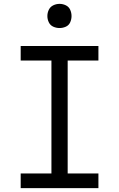

<svg xmlns="http://www.w3.org/2000/svg" viewBox="-20 -973 616 993"><path d="M87 0H489V-76H330V-660H489V-735H87V-660H246V-76H87ZM288 -828Q305 -828 320.5 -835Q336 -842 343 -857.5Q350 -873 350 -890Q350 -907 343 -922.5Q336 -938 320.5 -945.5Q305 -953 288 -953Q271 -953 255.5 -945.5Q240 -938 232.5 -922.5Q225 -907 225 -890Q225 -873 232.5 -857.5Q240 -842 255.5 -835Q271 -828 288 -828Z"/></svg>

Font: Iosevka SS01 Extended
Style: Regular
Weight: 400
Width: 7
Monospace: yes
Designer: Belleve Invis
Foundry: Belleve Invis
Version: Version 3.4.7; ttfautohint (v1.8.3)